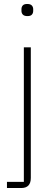

<svg xmlns="http://www.w3.org/2000/svg" viewBox="-20 -746 275 966"><path d="M100 -508H135V149Q135 200 87 200H15V169H100ZM118 -665Q102 -665 95 -672.5Q88 -680 88 -691V-700Q88 -711 94.5 -718.5Q101 -726 117 -726Q133 -726 140 -718.5Q147 -711 147 -700V-691Q147 -680 140.5 -672.5Q134 -665 118 -665Z"/></svg>

Font: IBM Plex Sans KR ExtLt
Style: Regular
Weight: 200
Designer: Mike Abbink; Paul van der Laan; Pieter van Rosmalen; Wujin Sim; Chorong Kim; Dohee Lee;
Foundry: Sandoll Inc.
Version: Version 1.002